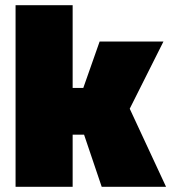

<svg xmlns="http://www.w3.org/2000/svg" viewBox="-20 -720 660 740"><path d="M40 0V-700H260V-381H301L364 -560H610L480 -301L620 0H372L304 -201H260V0Z"/></svg>

Font: Tektur Black
Style: Regular
Weight: 900
Designer: Adam Jagosz
Foundry: Adam Jagosz
Version: Version 1.005;gftools[0.9.30]